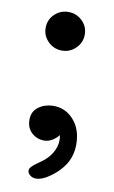

<svg xmlns="http://www.w3.org/2000/svg" viewBox="-77 -536 437 735"><g transform="rotate(10 141.0 -168.0)"><path d="M153 146Q128 159 111 156.5Q94 154 86 141Q79 128 90 116.5Q101 105 125 89Q151 71 165.5 46.5Q180 22 180 -3Q180 -9 179.5 -14Q179 -19 178 -23Q168 -10 153 -1Q138 8 122 8Q94 8 73.5 -10.5Q53 -29 53 -61Q53 -93 76.5 -110.5Q100 -128 132 -129Q181 -130 213.5 -93.5Q246 -57 246 1Q246 49 221 85Q196 121 153 146ZM129 -343Q98 -343 75.5 -365Q53 -387 53 -418Q53 -450 75.5 -471.5Q98 -493 129 -493Q160 -493 182.5 -471.5Q205 -450 205 -418Q205 -387 182.5 -365Q160 -343 129 -343Z"/></g></svg>

Font: Zen Maru Gothic
Style: Bold
Weight: 700
Designer: Yoshimichi Ohira
Foundry: Positype
Version: Version 1.001